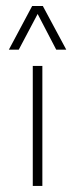

<svg xmlns="http://www.w3.org/2000/svg" viewBox="-20 -615 248 635"><path d="M9.3 -450.7H42L104.5 -568.8L166 -450.7H199.2L121.6 -595.2H86.4ZM88.4 0H120.1V-397H88.4Z"/></svg>

Font: Now ExtraLight
Style: Regular
Weight: 200
Designer: Alfredo Marco Pradil
Foundry: Alfredo Marco Pradil
Version: Version 1.200;hotconv 1.0.109;makeotfexe 2.5.65596